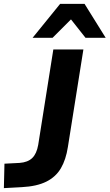

<svg xmlns="http://www.w3.org/2000/svg" viewBox="-56 -960 565 990"><path d="M-36 10 -33 -116 45 -120Q87 -123 110 -145Q133 -167 141 -213L219 -705H374L294 -202Q284 -137 258 -92.5Q232 -48 183 -23.5Q134 1 56 5ZM112 -765 254 -940H380L489 -765H385L310 -860L215 -765Z"/></svg>

Font: Nunito Sans ExtraBold
Style: Italic
Weight: 800
Italic angle: -9°
Designer: Vernon Adams
Foundry: Vernon Adams
Version: Version 3.006; ttfautohint (v1.8.3)